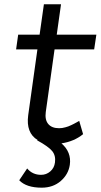

<svg xmlns="http://www.w3.org/2000/svg" viewBox="-20 -662 470 897"><path d="M193.8 -138.2Q189 -102.1 205.6 -82.5Q222.2 -63 255.9 -63Q263.2 -63 270.5 -64Q277.8 -64.9 285.9 -67.4Q293.9 -69.8 299.1 -71.5Q304.2 -73.2 313.2 -77.6Q322.3 -82 325.2 -83.5Q328.1 -85 338.4 -90.6Q348.6 -96.2 350.1 -97.2L368.2 -35.2Q326.2 -1 267.1 7.8Q314.5 48.8 306.2 107.9Q299.8 152.3 263.9 183.6Q228 214.8 174.8 214.8Q103 214.8 69.8 180.2L106.9 125Q131.8 154.8 171.9 154.8Q196.3 154.8 214.8 138.9Q233.4 123 236.8 97.2Q241.2 65.4 223.9 43.9Q206.5 22.5 152.8 -6.8L155.8 -7.8Q100.6 -41 111.8 -124L154.8 -431.2H55.2L64.9 -500H165L185.1 -642.1H265.1L245.1 -500H430.2L419.9 -431.2H234.9Z"/></svg>

Font: Human Sans
Style: Italic
Weight: 400
Italic angle: -8°
Designer: Tim Radville
Foundry: Continuum
Version: Version 1.000;FEAKit 1.0